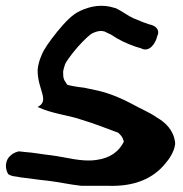

<svg xmlns="http://www.w3.org/2000/svg" viewBox="-101 -591 617 648"><path d="M260 36C355 40 417 10 457 -39C470 -54 487 -79 490 -104V-110C485 -152 457 -178 429 -194C404 -212 375 -223 343 -241C309 -259 272 -275 230 -285L183 -295C163 -297 134 -302 126 -305C115 -322 112 -323 112 -349C113 -356 115 -364 119 -375C122 -382 136 -403 160 -431C184 -458 203 -475 211 -479C229 -487 239 -488 251 -485L276 -473C300 -456 327 -444 355 -434L375 -428C402 -413 424 -443 430 -470C436 -481 436 -502 402 -509L382 -516C370 -521 357 -526 348 -530C330 -538 314 -552 288 -564H287C244 -578 205 -571 169 -554C143 -542 120 -518 92 -484C65 -450 47 -425 39 -404C31 -386 27 -369 26 -354V-353C26 -288 68 -251 26 -230C75 -207 127 -203 171 -188C211 -176 259 -158 298 -143C310 -132 313 -127 317 -113C301 -80 271 -57 223 -51C173 -44 126 -60 71 -67C42 -70 13 -76 -17 -78L-35 -80C-40 -81 -58 -74 -64 -67C-86 -50 -84 -20 -73 -3C-67 1 -58 4 -46 5L-29 8H-28C-1 11 29 16 61 19C95 23 135 32 173 36Z"/></svg>

Font: Stray Cat
Style: Blk
Weight: 900
Version: Version 1.0